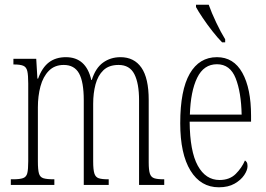

<svg xmlns="http://www.w3.org/2000/svg" viewBox="-20 -786 1129 816"><path d="M26 0V-24H36Q64 -24 78 -29Q92 -34 96 -50Q100 -66 100 -101V-431Q100 -467 96 -484Q92 -501 79 -506.5Q66 -512 39 -512H37V-536H134L139 -452H142Q159 -499 188 -521Q217 -543 260 -543Q346 -543 368 -446H370Q386 -497 418 -520Q450 -543 492 -543Q550 -543 581 -498.5Q612 -454 612 -361V-96Q612 -63 617 -48Q622 -33 635.5 -28.5Q649 -24 676 -24H678V0H571V-360Q571 -432 551 -471Q531 -510 484 -510Q443 -510 419.5 -487.5Q396 -465 386 -427.5Q376 -390 376 -345V-100Q376 -65 381 -49Q386 -33 399.5 -28.5Q413 -24 439 -24H442V0H336V-360Q336 -438 316 -474Q296 -510 251 -510Q212 -510 187.5 -485Q163 -460 152 -419Q141 -378 141 -330V-100Q141 -65 145.5 -49Q150 -33 164.5 -28.5Q179 -24 209 -24H211V0Z M910 10Q833 10 789.5 -61Q746 -132 746 -262Q746 -403 786.5 -473Q827 -543 902 -543Q973 -543 1010 -476.5Q1047 -410 1047 -294V-269H786Q787 -143 820.5 -82Q854 -21 913 -21Q956 -21 982 -47Q1008 -73 1021 -104Q1025 -102 1028.5 -96.5Q1032 -91 1032 -80Q1032 -63 1018 -42Q1004 -21 977 -5.5Q950 10 910 10ZM1007 -299Q1005 -394 981.5 -453.5Q958 -513 902 -513Q846 -513 818 -455.5Q790 -398 787 -299ZM924 -606Q906 -624 883.5 -652.5Q861 -681 841.5 -710Q822 -739 813 -756V-766H867Q879 -732 899 -690Q919 -648 937 -619V-606Z"/></svg>

Font: Noto Serif ExtraCondensed ExtraLight
Style: Regular
Weight: 200
Width: 2
Designer: Monotype Design Team
Foundry: Monotype Imaging Inc.
Version: Version 2.015